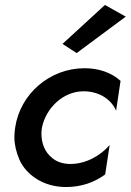

<svg xmlns="http://www.w3.org/2000/svg" viewBox="-20 -745 527 774"><path d="M487 -678 403 -725 232 -568 289 -531ZM149 -230C165 -310 235 -377 317 -377C377 -377 427 -347 448 -299L466 -419C431 -451 380 -470 321 -470C181 -470 61 -367 41 -230C39 -217 38 -204 38 -192C38 -163 45 -133 58 -102C85 -41 154 9 246 9C309 9 363 -11 404 -42L422 -160C386 -119 328 -84 264 -84C263 -84 261 -84 260 -84C233 -85 211 -92 193 -106C157 -133 147 -173 147 -207C147 -214 148 -222 149 -230Z"/></svg>

Font: Jost Medium
Style: Italic
Weight: 500
Italic angle: -5°
Version: Version 3.710